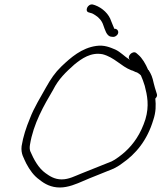

<svg xmlns="http://www.w3.org/2000/svg" viewBox="-20 -838 718 853"><path d="M76 -189C72 -154 86 -136 97 -111C112 -83 130 -57 156 -39C178 -21 207 -5 246 -5C283 -5 320 -21 350 -34C371 -44 465 -80 485 -89C495 -94 508 -101 521 -111C584 -154 634 -215 661 -305C673 -340 673 -371 670 -400C677 -407 679 -413 677 -420L673 -433C670 -441 667 -453 663 -468C657 -496 652 -508 640 -527C639 -527 639 -527 638 -528C627 -554 612 -580 594 -595L586 -602C570 -616 541 -587 557 -573H556C534 -586 516 -607 492 -618C468 -628 443 -639 408 -634C343 -625 295 -583 253 -543C224 -515 206 -488 184 -449C162 -409 131 -360 113 -312C96 -271 83 -232 76 -189ZM113 -194C128 -289 176 -371 216 -439C240 -487 273 -518 310 -551C343 -578 384 -607 436 -597C489 -583 517 -544 563 -526C573 -524 579 -518 589 -516C595 -513 601 -508 606 -503C612 -489 618 -474 623 -457C634 -415 644 -368 626 -308C606 -245 574 -198 535 -163C522 -151 492 -128 476 -121C456 -113 362 -75 341 -67C313 -56 286 -41 254 -41C222 -41 200 -56 182 -69C151 -91 130 -130 115 -165C112 -172 111 -182 113 -194ZM374 -783 384 -780C390 -779 396 -775 404 -770C420 -760 433 -745 439 -726C446 -708 453 -677 474 -675C482 -674 488 -673 495 -678C511 -688 507 -707 493 -710H488C484 -721 479 -730 474 -744C464 -776 435 -803 402 -815L392 -818C369 -822 355 -788 374 -783Z"/></svg>

Font: Stray Cat
Style: Obl
Weight: 400
Version: Version 1.0